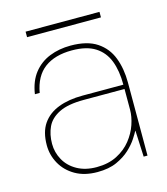

<svg xmlns="http://www.w3.org/2000/svg" viewBox="-97 -685 671 773"><g transform="rotate(-15 239.0 -298.5)"><path d="M215 12Q161 12 123 -10Q85 -32 65 -68Q45 -104 45 -145Q45 -200 68.5 -234Q92 -268 135 -284.5Q178 -301 236 -301H406Q406 -359 390 -400.5Q374 -442 338 -465Q302 -488 241 -488Q170 -488 127 -456Q84 -424 72 -356H52Q60 -409 86.5 -442.5Q113 -476 153 -492Q193 -508 241 -508Q310 -508 350.5 -481Q391 -454 408.5 -408Q426 -362 426 -305V0H410L405 -109H404Q399 -99 386 -79Q373 -59 351 -38.5Q329 -18 296 -3Q263 12 215 12ZM217 -8Q266 -8 302 -26.5Q338 -45 361 -74Q384 -103 395 -135.5Q406 -168 406 -197V-283H236Q170 -283 133 -264.5Q96 -246 81.5 -215Q67 -184 67 -145Q67 -109 84.5 -77.5Q102 -46 136 -27Q170 -8 217 -8ZM81 -586V-609H389V-586Z"/></g></svg>

Font: DM Sans 28pt Thin
Style: Regular
Weight: 250
Version: Version 4.004;gftools[0.9.30]